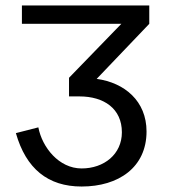

<svg xmlns="http://www.w3.org/2000/svg" viewBox="-20 -669 644 701"><path d="M425 -186C425 -106 360 -54 278 -54C195 -54 134 -131 120 -204L38 -183C75 -53 155 12 278 12C413 12 515 -58 515 -189C515 -300 435 -367 333 -381L525 -582V-649H60V-582H423L232 -385V-317H270C360 -317 425 -272 425 -186Z"/></svg>

Font: Gamestation Text
Style: Bold
Weight: 400
Designer: Jonas Hecksher
Foundry: Jonas Hecksher, Playtypeª, e-types AS
Version: Version 1.003